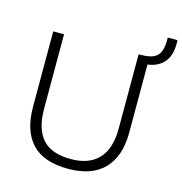

<svg xmlns="http://www.w3.org/2000/svg" viewBox="-121 -945 1006 1062"><g transform="rotate(15 382.5 -414.0)"><path d="M364 8Q223 8 155.5 -64Q88 -136 88 -274V-705H150V-279Q150 -164 201 -106Q252 -48 364 -48Q468 -48 522.5 -106Q577 -164 577 -279V-705H639V-274Q639 -136 568.5 -64Q498 8 364 8ZM622 -661 594 -681V-705Q640 -706 664.5 -718.5Q689 -731 699 -757Q709 -783 709 -822V-836H765V-812Q765 -766 748.5 -733.5Q732 -701 700 -682.5Q668 -664 622 -661Z"/></g></svg>

Font: Mulish ExtraLight Light
Style: Regular
Weight: 300
Version: Version 3.603